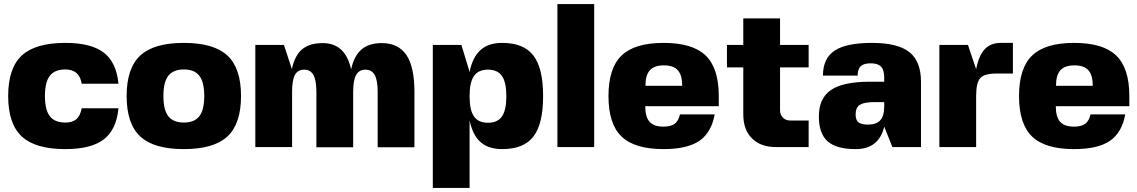

<svg xmlns="http://www.w3.org/2000/svg" viewBox="-20 -720 5569 940"><path d="M380 -190H560Q550 -85 488 -37.5Q426 10 300 10Q153 10 86.5 -52Q20 -114 20 -250Q20 -386 86.5 -448Q153 -510 300 -510Q426 -510 488 -462.5Q550 -415 560 -310H380Q369 -380 300 -380Q248 -380 224 -349Q200 -318 200 -250Q200 -182 224 -151Q248 -120 300 -120Q335 -120 354 -136.5Q373 -153 380 -190Z M666.5 -448Q733 -510 880 -510Q1027 -510 1093.5 -448Q1160 -386 1160 -250Q1160 -114 1093.5 -52Q1027 10 880 10Q733 10 666.5 -52Q600 -114 600 -250Q600 -386 666.5 -448ZM804 -349Q780 -318 780 -250Q780 -182 804 -151Q828 -120 880 -120Q932 -120 956 -151Q980 -182 980 -250Q980 -318 956 -349Q932 -380 880 -380Q828 -380 804 -349Z M1410 -270V0H1230V-500H1370L1409 -382Q1423 -448 1459 -478.5Q1495 -509 1560 -509Q1671 -509 1699 -380Q1713 -446 1749.5 -477.5Q1786 -509 1849 -509Q1930 -509 1969.5 -451Q2009 -393 2009 -269V1H1829V-269Q1829 -327 1814.5 -353Q1800 -379 1769 -379Q1738 -379 1723.5 -353Q1709 -327 1709 -269V1H1529V-269Q1529 -327 1514.5 -353Q1500 -379 1469 -379Q1438 -379 1424 -353.5Q1410 -328 1410 -270Z M2279 -368Q2294 -441 2333 -475.5Q2372 -510 2439 -510Q2544 -510 2591.5 -448Q2639 -386 2639 -250Q2639 -113 2591.5 -51.5Q2544 10 2439 10Q2372 10 2333 -24Q2294 -58 2279 -131V200H2099V-500H2239ZM2437.5 -348Q2416 -379 2369 -379Q2322 -379 2300.5 -348Q2279 -317 2279 -249Q2279 -181 2300.5 -150Q2322 -119 2369 -119Q2416 -119 2437.5 -150Q2459 -181 2459 -249Q2459 -317 2437.5 -348Z M2889 -700V0H2709V-700Z M3139 -200Q3139 -148 3160 -124Q3181 -100 3228 -100Q3264 -100 3283 -114Q3302 -128 3309 -160H3479Q3463 -71 3404 -30.5Q3345 10 3229 10Q3087 10 3023 -51.5Q2959 -113 2959 -250Q2959 -386 3023 -448Q3087 -510 3229 -510Q3371 -510 3435 -448Q3499 -386 3499 -250V-200ZM3140 -300H3320Q3320 -352 3298.5 -376Q3277 -400 3230 -400Q3183 -400 3161.5 -376Q3140 -352 3140 -300Z M3799 -180Q3799 -158 3813 -144Q3827 -130 3849 -130H3939V0H3779Q3704 0 3661.5 -42.5Q3619 -85 3619 -160V-390H3539V-500H3619V-630H3799V-500H3939V-390H3799Z M3989 -150Q3989 -239 4048.5 -279.5Q4108 -320 4239 -320H4309V-340Q4309 -377 4293.5 -393.5Q4278 -410 4243 -410Q4209 -410 4194 -396Q4179 -382 4179 -350H4009Q4009 -434 4066 -472Q4123 -510 4249 -510Q4375 -510 4432 -465Q4489 -420 4489 -320V0H4349L4309 -100Q4283 10 4169 10Q4075 10 4032 -28Q3989 -66 3989 -150ZM4259 -220Q4211 -220 4190 -207Q4169 -194 4169 -160Q4169 -132 4183 -121Q4197 -110 4229 -110Q4271 -110 4290 -131.5Q4309 -153 4309 -200V-220Z M4759 -250V0H4579V-500H4719L4759 -381Q4772 -448 4801 -479Q4830 -510 4879 -510H4939V-360H4859Q4800 -360 4779.5 -338Q4759 -316 4759 -250Z M5149 -200Q5149 -148 5170 -124Q5191 -100 5238 -100Q5274 -100 5293 -114Q5312 -128 5319 -160H5489Q5473 -71 5414 -30.5Q5355 10 5239 10Q5097 10 5033 -51.5Q4969 -113 4969 -250Q4969 -386 5033 -448Q5097 -510 5239 -510Q5381 -510 5445 -448Q5509 -386 5509 -250V-200ZM5150 -300H5330Q5330 -352 5308.5 -376Q5287 -400 5240 -400Q5193 -400 5171.5 -376Q5150 -352 5150 -300Z"/></svg>

Font: Fivo Sans Modern Heavy
Style: Regular
Weight: 900
Designer: Alexander Slobzheninov
Foundry: Alexander Slobzheninov
Version: 1.0